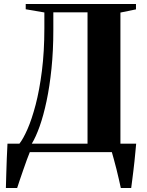

<svg xmlns="http://www.w3.org/2000/svg" viewBox="-20 -763 738 963"><path d="M9.5 180Q10.5 145.5 11.5 108.5Q12.5 71.5 14 33.2Q15.5 -5 17.5 -42.5H77.5Q96.5 -66.5 118 -115.5Q139.5 -164.5 158.8 -237.8Q178 -311 190.2 -407.5Q202.5 -504 202.5 -621.5V-700.5L109 -716.5V-743H662V-716L584 -700V-42.5H663Q661 -22.5 659 0Q657 22.5 654.5 45.8Q652 69 649.2 92.2Q646.5 115.5 643.5 137.8Q640.5 160 638 180H586Q582 161 576.2 136Q570.5 111 564 85Q557.5 59 551.2 36.5Q545 14 541 0H129.5Q123.5 14 115 37.5Q106.5 61 97 88.2Q87.5 115.5 79.2 140Q71 164.5 66 180ZM139.5 -42.5H419V-701H247.5V-613Q247.5 -508.5 238.2 -418.8Q229 -329 213.5 -256Q198 -183 178.8 -129Q159.5 -75 139.5 -42.5Z"/></svg>

Font: Merriweather 120pt
Style: Bold
Weight: 700
Designer: Eben Sorkin
Foundry: Eben Sorkin
Version: Version 2.100